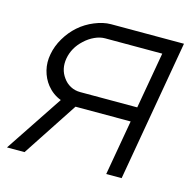

<svg xmlns="http://www.w3.org/2000/svg" viewBox="-87 -651 747 740"><g transform="rotate(15 286.0 -281.0)"><path d="M399 0 437.5 -220H217.5L73 0H3L156 -230Q123 -242.5 100 -271Q81 -295 73.2 -326.2Q65.5 -357.5 72 -390.5Q78 -424 96.8 -455.8Q115.5 -487.5 141.5 -510.5Q155 -522.5 170.5 -532Q186 -541.5 202.5 -548.2Q219 -555 235.5 -558.8Q252 -562.5 267.5 -562.5H558.5L460.5 0ZM448 -279 487.5 -504H259.5Q239.5 -504 218.2 -494.2Q197 -484.5 179 -467.5Q143.5 -435 135.5 -390.5Q128 -347 152 -314.5Q163.5 -298 181.2 -288.5Q199 -279 220 -279Z"/></g></svg>

Font: Russisch Sans Light
Style: Italic
Weight: 300
Italic angle: -10°
Designer: Michael Sharanda (font) & Cristiano Sobral (main changes)
Foundry: Michael Sharanda
Version: Version 2.00;September 8, 2020;FontCreator 13.0.0.2681 64-bi